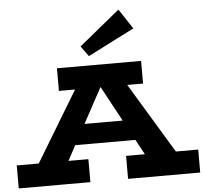

<svg xmlns="http://www.w3.org/2000/svg" viewBox="-63 -1066 1203 1132"><g transform="rotate(-5 538.5 -499.5)"><path d="M61 -18 418 -609H658L1015 -18H824L502 -614H567L244 -18ZM2 0V-136H426V0ZM318 -225 342 -345H727L750 -225ZM649 0V-136H1076V0ZM288 -552V-686H786V-552ZM482 -741 438 -802 679 -999 757 -881Z"/></g></svg>

Font: BioRhyme SemiExpanded ExtraBold
Style: Regular
Weight: 800
Width: 6
Designer: Aoife Mooney
Foundry: Aoife Mooney Type
Version: Version 1.600;gftools[0.9.33]